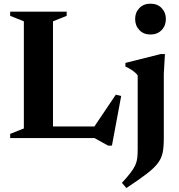

<svg xmlns="http://www.w3.org/2000/svg" viewBox="-20 -732 950 1018"><path d="M573.5 40H553L481 0H34V-22L106.5 -51V-619L34 -648V-670H333.5V-648L261 -619V-61.5H480.5L594 -230L622.5 -223ZM777.5 -549Q741.5 -549 719 -572.5Q696.5 -596 696.5 -631.5Q696.5 -666 719 -689.2Q741.5 -712.5 777.5 -712.5Q814.5 -712.5 837 -689.2Q859.5 -666 859.5 -631.5Q859.5 -596 837 -572.5Q814.5 -549 777.5 -549ZM710 -332.5Q699.5 -346.5 682.2 -358.5Q665 -370.5 645 -379V-398.5L832.5 -445.5H854.5L848.5 -341.5V3Q848.5 46.5 842.5 76.8Q836.5 107 817 133Q797.5 159 757.5 189.8Q717.5 220.5 650 265L626.5 237.5Q655.5 206 672.2 184Q689 162 697.2 143.8Q705.5 125.5 707.8 105.8Q710 86 710 59Z"/></svg>

Font: Newsreader 16pt
Style: Bold
Weight: 700
Designer: Hugues Gentile
Foundry: Production Type
Version: Version 1.003; ttfautohint (v1.8.3)